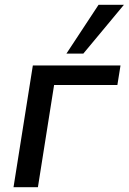

<svg xmlns="http://www.w3.org/2000/svg" viewBox="-20 -775 533 795"><path d="M36 0 116 -504H479L466 -423H204L137 0ZM255 -553 388 -755H493L325 -553Z"/></svg>

Font: Mulish SemiBold
Style: Italic
Weight: 600
Italic angle: -9°
Designer: Vernon Adams
Foundry: Vernon Adams
Version: Version 3.603; ttfautohint (v1.8.3)